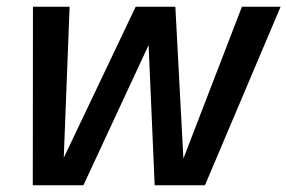

<svg xmlns="http://www.w3.org/2000/svg" viewBox="-20 -551 854 571"><path d="M440 0 417 -531H501.5L527.5 -39.5H510L699.5 -531H814.5L589.5 0ZM77.5 0 78 -531H187L168 -39.5H149.5L383.5 -531H475L228 0Z"/></svg>

Font: Epilogue Medium
Style: Italic
Weight: 500
Italic angle: -12°
Designer: Tyler Finck
Foundry: Etcetera Type Co
Version: Version 2.112